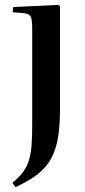

<svg xmlns="http://www.w3.org/2000/svg" viewBox="-20 -538 347 787"><path d="M43 229 31 211Q57 190 73 169Q89 148 97.5 122Q106 96 109 61.5Q112 27 112 -20V-421Q112 -457 106 -469.5Q100 -482 78 -484L32 -488L34 -509L218 -518L226 -513V-92Q226 -25 218 24.5Q210 74 190 111Q170 148 134.5 176Q99 204 43 229Z"/></svg>

Font: Literata 60pt Medium
Style: Regular
Weight: 500
Designer: Latin by Veronika Burian and Jose Scaglione. Greek by Irene Vlachou. Cyrillic by Vera Evstafieva.
Foundry: TypeTogether
Version: Version 3.103;gftools[0.9.29]